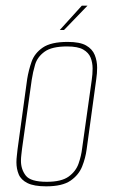

<svg xmlns="http://www.w3.org/2000/svg" viewBox="-20 -651 402 678"><path d="M143 7Q100 7 77 -4.5Q54 -16 46 -35.5Q38 -55 38 -78Q38 -89 39.5 -101Q41 -113 42 -124L76 -372Q81 -403 91.5 -433Q102 -463 131 -483Q160 -503 219 -503Q262 -503 284 -490.5Q306 -478 314.5 -457Q323 -436 323 -412Q323 -392 320 -372L286 -124Q282 -93 270 -63Q258 -33 229 -13Q200 7 143 7ZM145 -9Q197 -9 222.5 -27.5Q248 -46 257.5 -73.5Q267 -101 270 -127L304 -369Q307 -389 307 -409Q307 -430 300 -447.5Q293 -465 274 -476Q255 -487 217 -487Q163 -487 137.5 -468.5Q112 -450 104 -423Q96 -396 92 -369L58 -127Q57 -117 55.5 -105.5Q54 -94 54 -83Q54 -53 71 -31Q88 -9 145 -9ZM191 -545 269 -631H289L206 -545Z"/></svg>

Font: Alumni Sans Pinstripe
Style: Italic
Weight: 400
Italic angle: -8°
Designer: Robert E. Leuschke
Foundry: Robert E. Leuschke
Version: Version 1.010; ttfautohint (v1.8.4.7-5d5b)